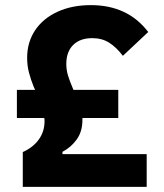

<svg xmlns="http://www.w3.org/2000/svg" viewBox="-20 -730 640 750"><path d="M69 0V-136Q109 -154 131.5 -185Q154 -216 154 -257Q154 -265 153 -269H46V-379H117Q116 -382 114.5 -385Q113 -388 112 -390Q100 -420 93 -447Q86 -474 86 -504Q86 -565 117 -611.5Q148 -658 204.5 -684Q261 -710 335 -710Q479 -710 559 -605L460 -512Q434 -546 406 -563.5Q378 -581 340 -581Q293 -581 266 -554.5Q239 -528 239 -480Q239 -457 245.5 -435.5Q252 -414 264 -386L267 -379H442V-269H302V-262Q302 -216 279.5 -185Q257 -154 224 -137V-128H553V0Z"/></svg>

Font: iA Writer Quattro V
Style: Regular
Weight: 400
Designer: Mike Abbink, Paul van der Laan, Pieter van Rosmalen, Oliver Reichenstein
Foundry: Information Architects Inc.
Version: Version 2.000